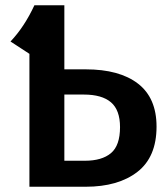

<svg xmlns="http://www.w3.org/2000/svg" viewBox="-20 -711 636 731"><path d="M306 -447Q435 -447 505.5 -392.5Q576 -338 576 -229Q576 -113 503 -56.5Q430 0 306 0H92V-506L20 -553Q73 -609 111 -691H225V-447ZM303 -99Q368 -99 402.5 -128Q437 -157 437 -227Q437 -292 402.5 -321.5Q368 -351 299 -351H225V-99Z"/></svg>

Font: FiraGO Medium
Style: Regular
Weight: 500
Designer: bBox Type
Foundry: bBox Type GmbH
Version: Version 1.001;PS 001.001;hotconv 1.0.88;makeotf.lib2.5.64775